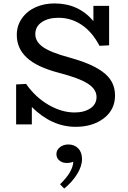

<svg xmlns="http://www.w3.org/2000/svg" viewBox="-20 -720 739 1110"><path d="M378.9 -388.2Q443.4 -370.1 489.3 -351.1Q535.2 -332 571.8 -305.9Q608.4 -279.8 626.7 -245.6Q645 -211.4 645 -168Q645 -85.9 580.6 -36.4Q516.1 13.2 417 13.2Q279.8 13.2 164.1 -101.1V-1H73.2V-231.9L130.9 -234.9Q184.1 -158.2 260.3 -114Q336.4 -69.8 411.1 -69.8Q467.3 -69.8 502.7 -93.8Q538.1 -117.7 538.1 -159.2Q538.1 -204.1 488 -236.3Q438 -268.6 317.9 -299.8Q193.4 -332.5 135.3 -386.2Q77.1 -439.9 77.1 -518.1Q77.1 -572.3 107.2 -614.5Q137.2 -656.7 186.5 -678.5Q235.8 -700.2 294.9 -700.2Q434.1 -700.2 520 -598.1V-686H610.8V-458L555.2 -455.1Q513.2 -535.6 452.1 -576.4Q391.1 -617.2 317.9 -617.2Q258.8 -617.2 221.4 -591.8Q184.1 -566.4 184.1 -522.9Q184.1 -478.5 229.5 -447.3Q274.9 -416 378.9 -388.2ZM375 115.2Q410.2 115.2 432.1 137.7Q454.1 160.2 454.1 199.2Q454.1 240.7 425.8 286.6Q397.5 332.5 351.1 370.1L327.1 345.2Q400.9 274.4 403.8 214.8Q387.2 222.2 365.2 222.2Q340.3 222.2 323.2 207.8Q306.2 193.4 306.2 170.9Q306.2 147 326.4 131.1Q346.7 115.2 375 115.2Z"/></svg>

Font: BioRhyme
Style: Regular
Weight: 400
Designer: Aoife Mooney
Foundry: Aoife Mooney Type
Version: Version 1.500;PS 001.500;hotconv 1.0.88;makeotf.lib2.5.64775